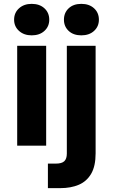

<svg xmlns="http://www.w3.org/2000/svg" viewBox="-20 -754 583 994"><path d="M69 0V-517H219V0ZM144 -571Q104 -571 78.5 -594Q53 -617 53 -652Q53 -688 78.5 -711Q104 -734 144 -734Q185 -734 210 -711Q235 -688 235 -652Q235 -617 210 -594Q185 -571 144 -571ZM228 220V93H269Q300 93 313 80.5Q326 68 326 41V-517H475V40Q475 106 452 145.5Q429 185 388 202.5Q347 220 292 220ZM401 -571Q360 -571 335.5 -594Q311 -617 311 -652Q311 -688 335.5 -711Q360 -734 401 -734Q442 -734 467 -711Q492 -688 492 -652Q492 -617 467 -594Q442 -571 401 -571Z"/></svg>

Font: DM Sans 11pt Black
Style: Regular
Weight: 900
Version: Version 4.004;gftools[0.9.30]